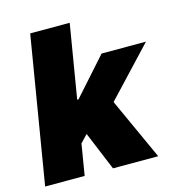

<svg xmlns="http://www.w3.org/2000/svg" viewBox="-107 -823 866 920"><g transform="rotate(-15 325.5 -363.5)"><path d="M4.3 0 125 -727.3H321L260.3 -362.2H267L430.4 -545.5H650.6L425.8 -306.1L565.3 0H340.9L261.4 -191.8L225.9 -154.5L200.3 0Z"/></g></svg>

Font: Inter UI Black
Style: Italic
Weight: 900
Italic angle: -9.39999°
Designer: Rasmus Andersson
Foundry: rsms
Version: 3.2;8d6f07862